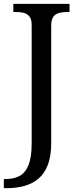

<svg xmlns="http://www.w3.org/2000/svg" viewBox="-31 -734 408 994"><path d="M-11 240V193H-2Q41 193 71 176.5Q101 160 117 119.5Q133 79 133 9V-604Q133 -634 121.5 -648.5Q110 -663 91.5 -667.5Q73 -672 51 -672H38V-714H329V-672H316Q294 -672 275 -667Q256 -662 245 -647Q234 -632 234 -600V8Q234 75 216.5 120Q199 165 168 191Q137 217 95.5 228.5Q54 240 6 240Z"/></svg>

Font: Noto Serif Sinhala
Style: Regular
Weight: 400
Designer: Jelle Bosma - Monotype Design Team
Foundry: Monotype Imaging Inc.
Version: Version 2.006